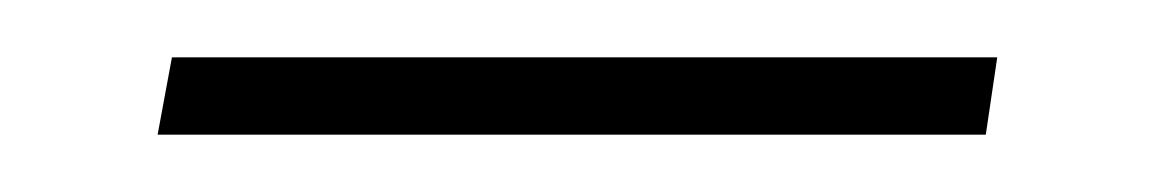

<svg xmlns="http://www.w3.org/2000/svg" viewBox="-20 -624 403 67"><path d="M324 -577 328 -604H40L35 -577Z"/></svg>

Font: FoglihtenNo04
Style: Regular
Weight: 500
Designer: gluk (gluksza@wp.pl)
Foundry: gluk (gluksza@wp.pl)
Version: Version 0.70